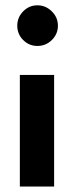

<svg xmlns="http://www.w3.org/2000/svg" viewBox="-20 -686 289 706"><path d="M117.5 -517Q87 -517 65.2 -538.8Q43.5 -560.5 43.5 -591.5Q43.5 -622 65.2 -644.2Q87 -666.5 117.5 -666.5Q148 -666.5 170.5 -644.2Q193 -622 193 -591.5Q193 -561 170.8 -539Q148.5 -517 117.5 -517ZM53 0V-410.5H179V0Z"/></svg>

Font: League Spartan SemiBold
Style: Regular
Weight: 600
Foundry: The League of Moveable Type
Version: Version 2.002